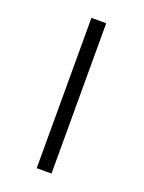

<svg xmlns="http://www.w3.org/2000/svg" viewBox="-116 -630 523 695"><g transform="rotate(20 145.5 -282.5)"><path d="M114 7V-572H171V7Z"/></g></svg>

Font: Libertinus Sans
Style: Regular
Weight: 400
Designer: Philipp H. Poll
Foundry: Khaled Hosny
Version: Version 6.1